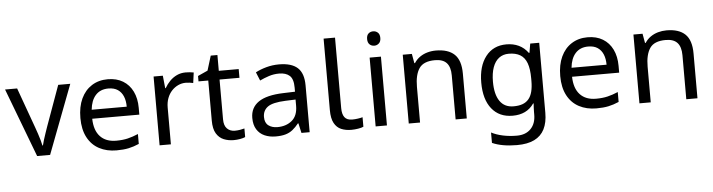

<svg xmlns="http://www.w3.org/2000/svg" viewBox="-54 -993 5536 1490"><g transform="rotate(-5 2714.0 -248.5)"><path d="M203 0 0 -536H94L208 -220Q216 -198 225 -171Q234 -144 241 -119.5Q248 -95 251 -78H255Q259 -95 266.5 -120Q274 -145 283.5 -172Q293 -199 300 -220L414 -536H508L304 0Z M800 -546Q869 -546 918.5 -516Q968 -486 994.5 -431.5Q1021 -377 1021 -304V-251H654Q656 -160 700.5 -112.5Q745 -65 825 -65Q876 -65 915.5 -74.5Q955 -84 997 -102V-25Q956 -7 916 1.5Q876 10 821 10Q745 10 686.5 -21Q628 -52 595.5 -113.5Q563 -175 563 -264Q563 -352 592.5 -415Q622 -478 675.5 -512Q729 -546 800 -546ZM799 -474Q736 -474 699.5 -433.5Q663 -393 656 -321H929Q929 -367 915 -401Q901 -435 872.5 -454.5Q844 -474 799 -474Z M1407 -546Q1422 -546 1439.5 -544.5Q1457 -543 1470 -540L1459 -459Q1446 -462 1430.5 -464Q1415 -466 1401 -466Q1370 -466 1342 -453Q1314 -440 1292 -416.5Q1270 -393 1257.5 -360Q1245 -327 1245 -286V0H1157V-536H1229L1239 -438H1243Q1260 -468 1284 -492.5Q1308 -517 1339 -531.5Q1370 -546 1407 -546Z M1749 -62Q1769 -62 1790 -65.5Q1811 -69 1824 -73V-6Q1810 1 1784 5.5Q1758 10 1734 10Q1692 10 1656.5 -4.5Q1621 -19 1599 -55Q1577 -91 1577 -156V-468H1501V-510L1578 -545L1613 -659H1665V-536H1820V-468H1665V-158Q1665 -109 1688.5 -85.5Q1712 -62 1749 -62Z M2134 -545Q2232 -545 2279 -502Q2326 -459 2326 -365V0H2262L2245 -76H2241Q2218 -47 2193.5 -27.5Q2169 -8 2137.5 1Q2106 10 2061 10Q2013 10 1974.5 -7Q1936 -24 1914 -59.5Q1892 -95 1892 -149Q1892 -229 1955 -272.5Q2018 -316 2149 -320L2240 -323V-355Q2240 -422 2211 -448Q2182 -474 2129 -474Q2087 -474 2049 -461.5Q2011 -449 1978 -433L1951 -499Q1986 -518 2034 -531.5Q2082 -545 2134 -545ZM2160 -259Q2060 -255 2021.5 -227Q1983 -199 1983 -148Q1983 -103 2010.5 -82Q2038 -61 2081 -61Q2149 -61 2194 -98.5Q2239 -136 2239 -214V-262Z M2650 10Q2606 10 2571.5 -4.5Q2537 -19 2517 -55.5Q2497 -92 2497 -157V-714H2586V-165Q2586 -117 2604.5 -93Q2623 -69 2663 -69Q2685 -69 2708.5 -72.5Q2732 -76 2745 -80V-6Q2731 1 2703.5 5.5Q2676 10 2650 10Z M2928 -536V0H2840V-536ZM2885 -737Q2905 -737 2920.5 -723.5Q2936 -710 2936 -681Q2936 -653 2920.5 -639Q2905 -625 2885 -625Q2863 -625 2848 -639Q2833 -653 2833 -681Q2833 -710 2848 -723.5Q2863 -737 2885 -737Z M3356 -546Q3452 -546 3501 -499.5Q3550 -453 3550 -349V0H3463V-343Q3463 -408 3434 -440Q3405 -472 3343 -472Q3254 -472 3220 -422Q3186 -372 3186 -278V0H3098V-536H3169L3182 -463H3187Q3205 -491 3231.5 -509.5Q3258 -528 3290 -537Q3322 -546 3356 -546Z M3906 -546Q3959 -546 4001.5 -526Q4044 -506 4074 -465H4079L4091 -536H4161V9Q4161 85 4135 136.5Q4109 188 4056 214Q4003 240 3921 240Q3863 240 3814.5 231.5Q3766 223 3728 206V125Q3766 145 3817 156Q3868 167 3926 167Q3995 167 4034.5 126.5Q4074 86 4074 16V-5Q4074 -17 4075 -39.5Q4076 -62 4077 -71H4073Q4045 -30 4003.5 -10Q3962 10 3907 10Q3803 10 3744.5 -63Q3686 -136 3686 -267Q3686 -395 3744.5 -470.5Q3803 -546 3906 -546ZM3918 -472Q3873 -472 3841.5 -448Q3810 -424 3793.5 -378Q3777 -332 3777 -266Q3777 -167 3813.5 -114.5Q3850 -62 3920 -62Q3961 -62 3990 -72.5Q4019 -83 4038 -105.5Q4057 -128 4066 -163Q4075 -198 4075 -246V-267Q4075 -340 4058.5 -385Q4042 -430 4007 -451Q3972 -472 3918 -472Z M4538 -546Q4607 -546 4656.5 -516Q4706 -486 4732.5 -431.5Q4759 -377 4759 -304V-251H4392Q4394 -160 4438.5 -112.5Q4483 -65 4563 -65Q4614 -65 4653.5 -74.5Q4693 -84 4735 -102V-25Q4694 -7 4654 1.5Q4614 10 4559 10Q4483 10 4424.5 -21Q4366 -52 4333.5 -113.5Q4301 -175 4301 -264Q4301 -352 4330.5 -415Q4360 -478 4413.5 -512Q4467 -546 4538 -546ZM4537 -474Q4474 -474 4437.5 -433.5Q4401 -393 4394 -321H4667Q4667 -367 4653 -401Q4639 -435 4610.5 -454.5Q4582 -474 4537 -474Z M5153 -546Q5249 -546 5298 -499.5Q5347 -453 5347 -349V0H5260V-343Q5260 -408 5231 -440Q5202 -472 5140 -472Q5051 -472 5017 -422Q4983 -372 4983 -278V0H4895V-536H4966L4979 -463H4984Q5002 -491 5028.5 -509.5Q5055 -528 5087 -537Q5119 -546 5153 -546Z"/></g></svg>

Font: umalayalam15
Style: Book
Weight: 400
Designer: Jelle Bosma - Monotype Design Team
Foundry: Monotype Imaging Inc.
Version: Version 2.003